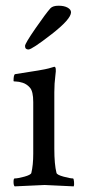

<svg xmlns="http://www.w3.org/2000/svg" viewBox="-20 -662 315 685"><path d="M173.8 -333V-131.8Q173.8 -75.2 181.6 -44.9Q183.6 -38.1 207 -31.7Q230.5 -25.4 240.2 -25.4Q243.2 -25.4 244.1 -13.7Q245.1 -2 243.2 2.9Q145.5 -2 139.2 -2Q132.8 -2 32.2 2.9Q28.3 -1 28.3 -13.2Q28.3 -25.4 32.2 -25.4Q43.9 -25.4 66.9 -31.7Q89.8 -38.1 91.8 -44.9Q98.6 -73.2 98.6 -113.3V-297.9Q98.6 -335.9 86.9 -349.1Q75.2 -362.3 61 -366.7Q46.9 -371.1 37.6 -371.1Q28.3 -371.1 28.3 -373Q28.3 -396.5 34.2 -397.5Q137.7 -413.1 153.8 -418Q169.9 -422.9 173.8 -423.8Q182.1 -423.8 177.7 -394Q173.8 -364.3 173.8 -333ZM233.4 -618.2Q233.4 -593.8 163.6 -539.6Q93.8 -485.4 81.5 -485.4Q69.3 -485.4 69.3 -498Q69.3 -506.8 106.4 -560.5Q143.6 -614.3 160.2 -632.8Q168.9 -641.6 189 -641.6Q209 -641.6 221.2 -634.8Q233.4 -627.9 233.4 -618.2Z"/></svg>

Font: CrimsonText-Roman
Style: Roman
Weight: 400
Version: Version 0.13